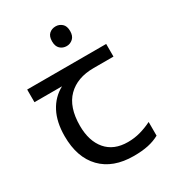

<svg xmlns="http://www.w3.org/2000/svg" viewBox="-181 -837 852 947"><g transform="rotate(-30 245.0 -363.5)"><path d="M285 -737Q305 -737 320.5 -723.5Q336 -710 336 -681Q336 -653 320.5 -639Q305 -625 285 -625Q263 -625 248 -639Q233 -653 233 -681Q233 -710 248 -723.5Q263 -737 285 -737ZM301 10Q183 10 118 -57Q53 -124 53 -245Q53 -325 82 -380.5Q111 -436 165 -465H8V-537H458V-465H345Q251 -465 197.5 -411.5Q144 -358 144 -252Q144 -165 187 -114.5Q230 -64 310 -64Q347 -64 381 -73.5Q415 -83 447 -99V-21Q418 -5 383 2.5Q348 10 301 10Z"/></g></svg>

Font: ugurmukhi05
Style: Book
Weight: 400
Designer: Jelle Bosma - Monotype Design Team
Foundry: Monotype Imaging Inc.
Version: Version 2.003